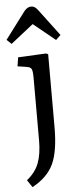

<svg xmlns="http://www.w3.org/2000/svg" viewBox="-76 -813 450 1075"><g transform="rotate(-5 149.0 -275.0)"><path d="M15.1 -580.1 -11.2 -605 103 -756.8Q120.6 -778.8 142.1 -778.8Q153.3 -778.8 162.1 -773.2Q170.9 -767.6 183.1 -751L292 -606L265.1 -580.1L142.1 -680.2ZM62 229 34.2 188Q82.5 149.4 101.8 98.9Q121.1 48.3 121.1 -27.8V-381.8Q121.1 -417.5 115 -429.7Q108.9 -441.9 85 -444.8L37.1 -452.1L44.9 -502L202.1 -509.8L213.9 -504.9V-95.2Q213.9 41 180.7 111.8Q147.5 182.6 62 229Z"/></g></svg>

Font: Literata Book
Style: Regular
Weight: 400
Designer: Latin by Veronika Burian and Jose Scaglione. Greek by Irene Vlachou. Cyrillic by Vera Evstafieva
Foundry: TypeTogether
Version: Version 2.003;PS 002.003;hotconv 1.0.88;makeotf.lib2.5.64775